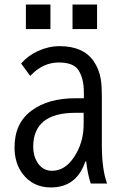

<svg xmlns="http://www.w3.org/2000/svg" viewBox="-20 -782 540 844"><path d="M93.8 -762.2H201.7V-654.3H93.8ZM298.8 -762.2H406.7V-654.3H298.8ZM348.6 -350.1V-377Q348.6 -437 324.7 -473.6Q303.2 -507.3 238.3 -507.3Q168 -507.3 112.8 -448.2L72.8 -502.9Q104 -538.1 146.5 -557.6Q193.8 -579.1 241.7 -579.1Q345.2 -579.1 390.6 -514.6Q416 -478.5 423.3 -432.6Q427.7 -404.3 427.7 -359.9V-145Q427.7 -37.6 450.7 24.9H378.9Q365.2 -16.6 358.9 -71.8H355Q316.4 42 203.6 42Q125.5 42 80.1 -17.1Q43.9 -64 43.9 -134.3Q43.9 -240.2 118.2 -295.4Q191.4 -350.1 310.5 -350.1ZM347.7 -286.1H311.5Q126 -286.1 126 -136.7Q126 -97.2 144 -68.4Q167.5 -31.2 208.5 -31.2Q265.1 -31.2 304.7 -90.3Q347.7 -154.3 347.7 -234.9Z"/></svg>

Font: BIZ UDGothic
Style: Regular
Weight: 400
Monospace: yes
Designer: TypeBank Co., Ltd.
Foundry: Morisawa Inc.
Version: Version 1.05